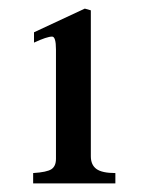

<svg xmlns="http://www.w3.org/2000/svg" viewBox="-20 -696 340 446"><path d="M248 -270H57V-294Q89 -296 99.5 -303Q110 -310 110 -327V-581Q110 -611 101 -611Q89 -611 59 -597V-621L177 -676L191 -672V-333Q191 -313 204 -303.5Q217 -294 248 -294Z"/></svg>

Font: STIX Math
Style: Regular
Weight: 400
Designer: MicroPress Inc., with final additions and corrections provided by Coen Hoffman, Elsevier (retired)
Version: Version 1.1.1